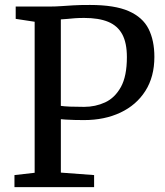

<svg xmlns="http://www.w3.org/2000/svg" viewBox="-20 -770 680 790"><path d="M122.6 -59.1V-680.5L44.6 -692.4V-743H177.4Q207.6 -743 230.9 -744.7Q254.1 -746.4 281.3 -748Q308.4 -749.7 350.4 -749.6Q451.9 -749.6 509.5 -724.3Q567.1 -699 591.2 -651.3Q615.2 -603.6 615.2 -536Q615.2 -454 578.1 -395.8Q541 -337.6 475.6 -306.8Q410.1 -275.9 325.7 -275.9Q307.8 -275.9 287.3 -276.4Q266.7 -276.9 250.8 -277.9Q234.9 -278.8 230.4 -279.6V-59.8L367.2 -49.6V0H39.5V-49.6ZM230.3 -334.4Q243 -332.4 267.6 -331.3Q292.3 -330.3 326 -330.3Q372.5 -330.3 412.6 -348.8Q452.6 -367.3 477.4 -411.9Q502.1 -456.5 502.1 -535Q502.1 -593.4 483 -628.9Q463.8 -664.3 424.9 -680.3Q386 -696.2 326.6 -696.2Q304.3 -696.2 287.1 -694.9Q269.9 -693.5 256.2 -692.1Q242.5 -690.7 230.3 -690.2Z"/></svg>

Font: Merriweather Light
Style: Regular
Weight: 300
Designer: Eben Sorkin
Foundry: Eben Sorkin
Version: Version 2.100